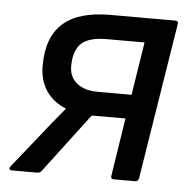

<svg xmlns="http://www.w3.org/2000/svg" viewBox="-42 -530 581 573"><g transform="rotate(5 248.5 -244.0)"><path d="M14 0Q8 0 6.5 -3.5Q5 -7 9 -12L101 -127Q114 -144 128 -160.5Q142 -177 158 -197V-198Q119 -214 98.5 -245Q78 -276 78 -319Q78 -405 124.5 -446.5Q171 -488 266 -488H459Q471 -488 469 -479L394 -10Q392 0 383 0H320Q309 0 311 -10L338 -184H237L103 -7Q100 -3 97 -1.5Q94 0 89 0ZM249 -256H350L375 -415H261Q208 -415 185.5 -393.5Q163 -372 163 -325Q163 -293 186 -274.5Q209 -256 249 -256Z"/></g></svg>

Font: Sofia Sans Hairline
Style: Italic
Weight: 1
Italic angle: -9°
Designer: Botio Nikoltchev, Ani Petrova
Foundry: lettersoup
Version: Version 4.102